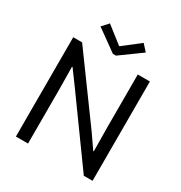

<svg xmlns="http://www.w3.org/2000/svg" viewBox="-206 -1057 1137 1205"><g transform="rotate(30 362.0 -455.0)"><path d="M84 -719.7H148.4L482.4 -261.7L549.8 -164.1H553.7L551.8 -343.8V-719.7H639.6V0H576.2L244.1 -460L173.8 -555.7H169.9L171.9 -381.8V0H84ZM360.4 -816.4H364.3L484.4 -910.2L526.4 -864.3L374 -753.9H351.6L198.2 -864.3L240.2 -910.2Z"/></g></svg>

Font: Reddit Sans Vanilla
Style: Regular
Weight: 400
Designer: Stephen Hutchings
Foundry: Reddit
Version: Version 1.013